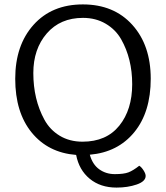

<svg xmlns="http://www.w3.org/2000/svg" viewBox="-20 -693 752 870"><path d="M529 -515Q504 -559 459 -585.5Q414 -612 356 -612Q253 -612 192 -541.5Q131 -471 131 -362Q131 -243 181 -151Q206 -105 250.5 -78Q295 -51 354 -51Q462 -51 520.5 -123.5Q579 -196 579 -311.5Q579 -427 529 -515ZM325 9Q198 -1 123.5 -92.5Q49 -184 49 -336Q49 -488 132 -580.5Q215 -673 355.5 -673Q496 -673 579.5 -580.5Q663 -488 663 -336.5Q663 -185 588.5 -94Q514 -3 387 8Q399 52 429.5 74Q460 96 500.5 96Q541 96 562 88Q583 80 611 58Q621 64 630.5 79Q640 94 640 104Q640 129 599.5 143Q559 157 508 157Q435 157 386.5 117Q338 77 325 9Z"/></svg>

Font: Overlock Mod
Style: Regular
Weight: 400
Designer: Dario Muhafara
Foundry: Dario Manuel Muhafara
Version: Version 1.001